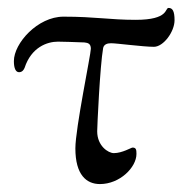

<svg xmlns="http://www.w3.org/2000/svg" viewBox="-20 -450 460 484"><path d="M405 -430C395 -430 407 -400 322 -400C256 -400 221 -408 140 -408C75 -408 15 -341 15 -296C15 -277 20 -268 28 -268C36 -268 40 -274 42 -279C59 -331 99 -345 126 -345C126 -345 178 -344 193 -343C203 -342 209 -339 209 -327C209 -313 170 -126 170 -76C170 -9 198 14 232 14C282 14 324 -28 324 -62C324 -73 323 -78 314 -78C311 -78 288 -64 267 -64C253 -64 225 -82 225 -119C225 -130 232 -284 240 -329C242 -338 250 -341 260 -341C274 -341 341 -332 368 -332C392 -332 420 -370 420 -399C420 -422 415 -430 405 -430Z"/></svg>

Font: EB Garamond 12
Style: Regular
Weight: 400
Version: Version 0.016+